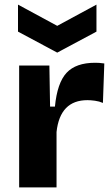

<svg xmlns="http://www.w3.org/2000/svg" viewBox="-20 -812 487 832"><path d="M63 0V-528H194L197 -350H218Q228 -453 268.5 -496.5Q309 -540 392 -540Q400 -540 409.5 -539.5Q419 -539 432 -537L426 -366Q410 -373 391.5 -375.5Q373 -378 359 -378Q240 -378 225 -240V0ZM58 -792 228 -700 398 -792V-675L228 -584L58 -675Z"/></svg>

Font: Bricolage Grotesque 12pt ExtraBold
Style: Regular
Weight: 800
Designer: Mathieu Triay
Foundry: Atelier Triay
Version: Version 1.001; ttfautohint (v1.8.4.7-5d5b);gftools[0.9.33.de